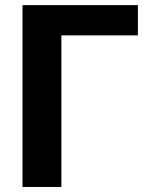

<svg xmlns="http://www.w3.org/2000/svg" viewBox="-20 -742 580 762"><path d="M223.6 0H69.3V-721.7H527.3V-601.6H223.6Z"/></svg>

Font: FreeUniversal
Style: Bold
Weight: 700
Version: Version 1.001 March 22, 2017